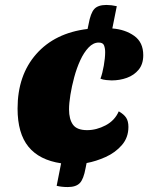

<svg xmlns="http://www.w3.org/2000/svg" viewBox="-20 -707 616 776"><path d="M254 49Q229 49 209 44L227 -47Q139 -60 95 -114Q51 -168 51 -268Q51 -403 126.5 -488.5Q202 -574 334 -590L338 -609Q346 -654 361 -670.5Q376 -687 410 -687Q430 -687 452 -682L434 -592Q486 -588 522.5 -562Q559 -536 559 -484Q559 -448 540.5 -425.5Q522 -403 493 -392.5Q464 -382 431 -382Q423 -382 409 -383.5Q395 -385 386 -389Q394 -410 399.5 -441.5Q405 -473 405 -496Q405 -512 400.5 -523.5Q396 -535 379 -535Q357 -535 338 -515Q319 -495 304.5 -463.5Q290 -432 280 -395Q270 -358 264.5 -323.5Q259 -289 259 -265Q259 -225 275 -203Q291 -181 332 -181Q370 -181 407 -200.5Q444 -220 460 -257Q481 -245 490 -231Q499 -217 499 -194Q499 -151 472.5 -120.5Q446 -90 407 -72.5Q368 -55 330 -48L326 -28Q318 17 302.5 33Q287 49 254 49Z"/></svg>

Font: Sansita Swashed Black
Style: Regular
Weight: 900
Designer: Pablo Cosgaya
Foundry: Omnibus-Type
Version: Version 1.003; ttfautohint (v1.8.3)